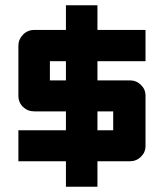

<svg xmlns="http://www.w3.org/2000/svg" viewBox="-20 -710 624 731"><path d="M231 -96H50V-214H231V-286H111Q85 -286 67.5 -303Q50 -320 50 -346V-536Q50 -560 67.5 -578Q85 -596 111 -596H231V-690H351V-596H534V-477H351V-404H474Q499 -404 516.5 -387Q534 -370 534 -346V-154Q534 -130 516.5 -113Q499 -96 474 -96H351V1H231ZM351 -286V-214H411V-286ZM170 -404H231V-477H170Z"/></svg>

Font: Tschichold
Style: Bold
Weight: 700
Designer: Peter Wiegel
Foundry: Peter Wiegel
Version: Version 1.000; ttfautohint (v1.3)